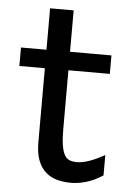

<svg xmlns="http://www.w3.org/2000/svg" viewBox="-50 -683 507 733"><g transform="rotate(5 204.0 -316.5)"><path d="M14.6 -485.8H112.3V-644.5H202.6V-485.8H361.3V-415H202.6V-190.4Q202.6 -152.8 206.3 -128.9Q210 -105 217.5 -91.6Q225.1 -78.1 236.8 -73.2Q248.5 -68.4 265.1 -68.4Q286.1 -68.4 312.5 -77.6Q338.9 -86.9 371.1 -105V-26.9Q337.4 -4.9 306.6 3.7Q275.9 12.2 250 12.2Q221.2 12.2 196.3 5.6Q171.4 -1 152.6 -17.6Q133.8 -34.2 123 -61.8Q112.3 -89.4 112.3 -131.8V-415H14.6Z"/></g></svg>

Font: Andika New Basic
Style: Regular
Weight: 400
Designer: Victor Gaultney, Annie Olsen, Julie Remington, Don Collingsworth, Eric Hays
Foundry: SIL International
Version: Version 5.500